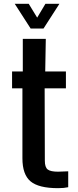

<svg xmlns="http://www.w3.org/2000/svg" viewBox="-20 -973 406 1002"><path d="M283 9Q182 9 139.5 -26.5Q97 -62 97 -147V-512H43V-600H99V-770H219L216 -600H324V-512H213L214 -134Q214 -100 229 -88.5Q244 -77 283 -77Q298 -77 309.5 -78Q321 -79 336 -79V4Q314 9 283 9ZM57 -953H130L174 -881L217 -953H290L207 -824H140Z"/></svg>

Font: Big Shoulders Text
Style: Bold
Weight: 700
Designer: Patric King
Foundry: XO Type Co
Version: Version 1.000; ttfautohint (v1.8.2)